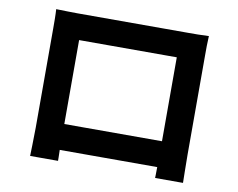

<svg xmlns="http://www.w3.org/2000/svg" viewBox="-79 -813 1157 935"><g transform="rotate(10 500.0 -346.0)"><path d="M126 -709C128 -681 128 -640 128 -612V-123C128 -75 125 12 125 17H263C263 14 263 -9 262 -37H744C744 -8 743 15 743 17H881C881 13 879 -83 879 -122V-612C879 -642 879 -679 881 -709C845 -707 807 -707 782 -707H232C205 -707 167 -708 126 -709ZM262 -580H745V-165H262Z"/></g></svg>

Font: Source Han Sans CN
Style: Bold
Weight: 700
Designer: Ryoko NISHIZUKA 西塚涼子 (kana, bopomofo & ideographs); Paul D. Hunt (Latin, Greek & Cyrillic); Sandoll Communications 산돌커뮤니
Foundry: Adobe
Version: Version 2.001;hotconv 1.0.107;makeotfexe 2.5.65593